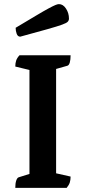

<svg xmlns="http://www.w3.org/2000/svg" viewBox="-20 -908 413 928"><path d="M53.9 0Q53.9 -21.9 58.4 -35.1Q62.9 -48.4 69.9 -50.9L140.1 -72.9L122.4 -52.4V-585.8L141.1 -565.2L53.9 -586.4Q53.9 -603.1 58.2 -615.6Q62.4 -628.1 74.3 -641H321.2Q321.2 -619.1 317.2 -605.6Q313.2 -592.1 305.2 -590.1L227.9 -568.1L251.2 -589.1V-55.2L226.9 -75.8L321.2 -54.6Q321.2 -38.9 317.5 -26.6Q313.8 -14.3 302.3 0ZM77.9 -730.8Q65.7 -730.8 60.7 -744.6Q55.6 -758.3 55.6 -773.7Q116.2 -809.9 154.5 -832.7Q192.7 -855.5 214.7 -867.3Q236.8 -879.2 247.6 -883.6Q258.5 -888.1 264.8 -888.1Q284.8 -888.1 299 -866.5Q313.3 -844.9 313.3 -817.9Q313.3 -809.6 307.6 -803.2Q302 -796.8 280.2 -788.9Q258.5 -780.9 210.7 -767.4Q163 -753.9 77.9 -730.8Z"/></svg>

Font: Petrona
Style: Regular
Weight: 400
Designer: Ringo R. Seeber
Foundry: Ringo R. Seeber
Version: Version 2.001; ttfautohint (v1.8.3)